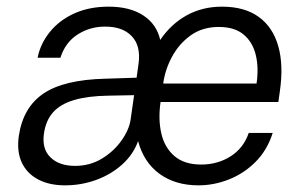

<svg xmlns="http://www.w3.org/2000/svg" viewBox="-20 -547 914 577"><path d="M175.5 10Q128 10 94.5 -7.8Q61 -25.5 45.5 -58.5Q30 -91.5 36.5 -138Q49 -224 110.5 -265.8Q172 -307.5 297 -310.5L390.5 -313.5L396.5 -356.5Q403.5 -409.5 375.8 -438.5Q348 -467.5 295 -467Q250.5 -467 213.5 -443.5Q176.5 -420 161.5 -373.5H93Q101.5 -416 129.8 -451Q158 -486 203 -506.5Q248 -527 306.5 -527Q370.5 -527 410.8 -500.5Q451 -474 461.5 -427Q494 -475 541.2 -501Q588.5 -527 647 -527Q715 -527 757.5 -496.2Q800 -465.5 816.2 -408.5Q832.5 -351.5 821 -272.5L816.5 -240.5H462.5Q455 -188.5 464.8 -146Q474.5 -103.5 504.2 -78Q534 -52.5 584.5 -52.5Q634 -52.5 673 -77.2Q712 -102 727.5 -147.5H799.5Q783 -95.5 748 -60.5Q713 -25.5 668 -7.8Q623 10 576.5 10Q507 10 459.5 -24.5Q412 -59 395 -123Q380.5 -82.5 347 -52.5Q313.5 -22.5 268.8 -6.2Q224 10 175.5 10ZM205.5 -48.5Q250.5 -48.5 286.5 -70.5Q322.5 -92.5 345.2 -124.8Q368 -157 372.5 -187.5L383 -261L305 -259.5Q244 -258.5 203 -246.5Q162 -234.5 139.8 -209.8Q117.5 -185 112 -145Q105.5 -99.5 131.8 -74Q158 -48.5 205.5 -48.5ZM470.5 -296H751Q758 -344 748.5 -382.5Q739 -421 711.8 -443.5Q684.5 -466 637.5 -466Q588.5 -466 553.2 -440.8Q518 -415.5 497 -376.5Q476 -337.5 470.5 -296Z"/></svg>

Font: Public Sans Thin Light
Style: Italic
Weight: 300
Italic angle: -8°
Version: Version 2.001